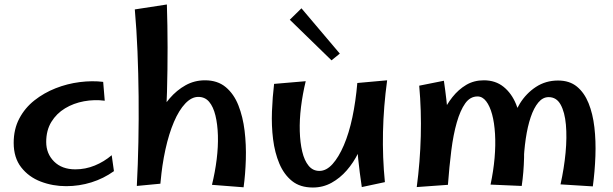

<svg xmlns="http://www.w3.org/2000/svg" viewBox="-20 -824 2732 856"><path d="M275 6Q215 6 161.5 -14.5Q108 -35 74.5 -78Q41 -121 41 -187Q41 -248 66 -295.5Q91 -343 133.5 -376.5Q176 -410 228 -430.5Q280 -451 335.5 -458Q391 -465 440 -459L447 -375Q401 -381 354.5 -372.5Q308 -364 270 -341Q232 -318 209 -280.5Q186 -243 186 -191Q186 -139 221 -104Q256 -69 316 -69Q361 -69 402.5 -86Q444 -103 478 -132L488 -61Q442 -28 387.5 -11Q333 6 275 6Z M695 -5 590 5Q595 -90 597 -191Q599 -292 598 -394Q597 -496 593 -594Q589 -692 581 -782L724 -804Q730 -616 724.5 -414.5Q719 -213 695 -5ZM1066 11 925 0Q939 -57 946 -113.5Q953 -170 951.5 -220Q950 -270 940.5 -309Q931 -348 912.5 -370Q894 -392 864 -392Q834 -392 806 -362.5Q778 -333 755.5 -280.5Q733 -228 717.5 -157.5Q702 -87 695 -5L626 -129Q630 -169 644.5 -214.5Q659 -260 682 -304.5Q705 -349 736.5 -385.5Q768 -422 807.5 -444Q847 -466 894 -466Q950 -466 986.5 -435.5Q1023 -405 1043 -354Q1063 -303 1070.5 -241Q1078 -179 1076 -113Q1074 -47 1066 11Z M1375 12Q1318 12 1282 -17Q1246 -46 1225.5 -94.5Q1205 -143 1197.5 -203Q1190 -263 1192.5 -327.5Q1195 -392 1202 -450L1343 -462Q1329 -404 1322 -347Q1315 -290 1316.5 -239Q1318 -188 1327.5 -148Q1337 -108 1356 -85Q1375 -62 1404 -62Q1435 -62 1462.5 -92.5Q1490 -123 1513 -176.5Q1536 -230 1551 -301Q1566 -372 1573 -454L1627 -317Q1625 -277 1612 -231.5Q1599 -186 1577.5 -142.5Q1556 -99 1526 -64.5Q1496 -30 1458 -9Q1420 12 1375 12ZM1593 10Q1583 -57 1577 -115Q1571 -173 1569 -226.5Q1567 -280 1568 -336Q1569 -392 1573 -454L1706 -466Q1690 -349 1687.5 -235.5Q1685 -122 1696 -12ZM1458 -555 1272 -736 1324 -787 1495 -585Z M2306 5 2167 -1Q2180 -62 2185 -119.5Q2190 -177 2187 -227Q2184 -277 2174 -314Q2164 -351 2147.5 -372.5Q2131 -394 2109 -394Q2076 -394 2054 -363Q2032 -332 2016.5 -278Q2001 -224 1992 -152.5Q1983 -81 1977 0L1908 -151Q1911 -188 1922 -230.5Q1933 -273 1951.5 -315Q1970 -357 1997 -391Q2024 -425 2058.5 -445.5Q2093 -466 2137 -466Q2189 -466 2225 -437Q2261 -408 2281 -359Q2301 -310 2309.5 -248.5Q2318 -187 2316.5 -121.5Q2315 -56 2306 5ZM1977 0 1838 10Q1853 -103 1856 -217Q1859 -331 1849 -442L1959 -464Q1972 -376 1977.5 -300.5Q1983 -225 1982.5 -153Q1982 -81 1977 0ZM2623 7 2479 -2Q2495 -74 2501.5 -143Q2508 -212 2503 -268Q2498 -324 2479.5 -357.5Q2461 -391 2426 -391Q2400 -391 2380 -367Q2360 -343 2346 -301.5Q2332 -260 2324 -205.5Q2316 -151 2314 -90L2259 -262Q2269 -316 2297.5 -362Q2326 -408 2369.5 -436.5Q2413 -465 2468 -465Q2519 -465 2552 -438Q2585 -411 2604 -364Q2623 -317 2630 -256.5Q2637 -196 2634.5 -128Q2632 -60 2623 7Z"/></svg>

Font: Marhey Light
Style: Regular
Weight: 400
Version: Version 1.000